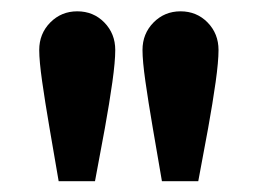

<svg xmlns="http://www.w3.org/2000/svg" viewBox="-20 -794 464 346"><path d="M85.7 -467.5Q77.1 -517.6 69.1 -564.2Q61.1 -610.9 55.9 -647.5Q50.7 -684.1 50.7 -703.9Q50.7 -733.3 70.6 -753.5Q90.5 -773.6 119.2 -773.6Q148.3 -773.6 168 -753.5Q187.7 -733.3 187.7 -703.9Q187.7 -683.2 182.5 -646.1Q177.3 -609.1 168.9 -562.6Q160.5 -516.1 151.2 -467.5ZM271.8 -467.5Q263.2 -517.6 255.2 -564.2Q247.2 -610.9 242 -647.5Q236.8 -684.1 236.8 -703.9Q236.8 -733.3 256.7 -753.5Q276.6 -773.6 305.3 -773.6Q334.4 -773.6 354.1 -753.5Q373.8 -733.3 373.8 -703.9Q373.8 -683.2 368.6 -646.1Q363.4 -609.1 355 -562.6Q346.6 -516.1 337.3 -467.5Z"/></svg>

Font: Reddit Sans
Style: Regular
Weight: 400
Designer: Stephen Hutchings
Foundry: Reddit
Version: Version 1.014